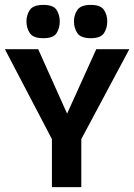

<svg xmlns="http://www.w3.org/2000/svg" viewBox="-45 -764 548 784"><path d="M167 -196 -25 -563H111L229 -300L348 -563H483L287 -196ZM167 0V-209H287V0ZM132 -608Q91 -608 77 -628.5Q63 -649 63 -677Q63 -703 77 -723.5Q91 -744 132 -744Q173 -744 186 -723.5Q199 -703 199 -677Q199 -649 186 -628.5Q173 -608 132 -608ZM326 -608Q285 -608 271 -628.5Q257 -649 257 -677Q257 -703 271 -723.5Q285 -744 326 -744Q366 -744 379.5 -723.5Q393 -703 393 -677Q393 -649 379.5 -628.5Q366 -608 326 -608Z"/></svg>

Font: Darker Grotesque Light ExtraBold
Style: Regular
Weight: 800
Version: Version 1.000;gftools[0.9.28]